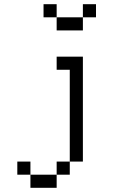

<svg xmlns="http://www.w3.org/2000/svg" viewBox="-20 -770 540 915"><path d="M250 -687.5H187.5V-750H250ZM62.5 0H125V62.5H62.5ZM125 62.5H250V125H125ZM250 0H312.5V62.5H250ZM250 -500H375V0H312.5V-437.5H250ZM250 -687.5H375V-625H250ZM375 -750H437.5V-687.5H375Z"/></svg>

Font: 寒蝉点阵体 16px
Style: Regular
Weight: 400
Designer: Designed by Warren2060
Foundry: ChillType
Version: Version 1.000